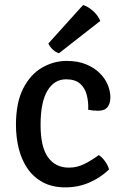

<svg xmlns="http://www.w3.org/2000/svg" viewBox="-20 -756 511 788"><path d="M342 -305.5Q343.5 -337.5 336.2 -366Q329 -394.5 308.8 -412.5Q288.5 -430.5 251 -430.5Q202.5 -430.5 174.5 -383.5Q146.5 -336.5 146.5 -243.5Q146.5 -152.5 177.2 -110.2Q208 -68 262.5 -68Q297.5 -68 328.2 -84Q359 -100 385.5 -119.5Q398.5 -111.5 411 -94.2Q423.5 -77 427.5 -60.5Q393.5 -27.5 347.5 -7.2Q301.5 13 248 13Q194.5 13 156 -7.8Q117.5 -28.5 93 -64.2Q68.5 -100 57 -146.2Q45.5 -192.5 45.5 -243.5Q45.5 -335.5 75.5 -393.5Q105.5 -451.5 153.2 -478.8Q201 -506 253.5 -506Q299.5 -506 333.2 -492Q367 -478 389.2 -456Q411.5 -434 422.2 -407.8Q433 -381.5 433 -356.5Q433 -332 421.5 -316.8Q410 -301.5 383 -301.5Q371.5 -301.5 362 -302.5Q352.5 -303.5 342 -305.5ZM321 -735.5Q343 -728.5 363.2 -709.8Q383.5 -691 391.5 -670L222 -537.5Q208.5 -541.5 196.5 -552.8Q184.5 -564 178.5 -577.5Z"/></svg>

Font: Signika Negative Light
Style: Regular
Weight: 400
Version: Version 2.001